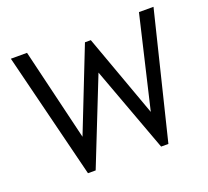

<svg xmlns="http://www.w3.org/2000/svg" viewBox="-110 -758 969 893"><g transform="rotate(-20 375.0 -311.5)"><path d="M181 0 26 -623H106L215 -168L376 -577H405L553 -168L660 -623H732L579 0H543L387 -423L219 0Z"/></g></svg>

Font: Inconsolata ExtraExpanded Thin
Style: Regular
Weight: 100
Width: 8
Monospace: yes
Designer: Raph Levien, Cyreal, Brenton Simpson
Foundry: Raph Levien, Cyreal, Google
Version: Version 3.100; ttfautohint (v1.8.4.7-5d5b)